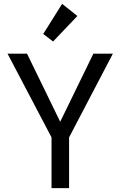

<svg xmlns="http://www.w3.org/2000/svg" viewBox="-20 -975 624 995"><path d="M565 -697 338 -263V0H247V-263L19 -697H120L292 -344L464 -697ZM204 -799 302 -955 381 -892 255 -760Z"/></svg>

Font: Fz Poppins
Style: Regular
Weight: 400
Designer: Ninad Kale (Devanagari), Jonny Pinhorn (Latin)
Foundry: Indian Type Foundry
Version: Vit hóa bi Vntype.Com & FontZin.Com